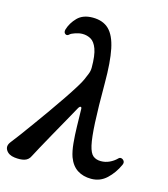

<svg xmlns="http://www.w3.org/2000/svg" viewBox="-168 -887 868 991"><g transform="rotate(15 266.0 -391.0)"><path d="M411 12Q368 12 337 -8Q306 -28 290 -71Q280 -100 276 -142Q272 -184 271 -230.5Q270 -277 269 -321Q269 -333 263.5 -333Q258 -333 253 -325Q234 -290 208.5 -245Q183 -200 158 -155Q133 -110 113.5 -74.5Q94 -39 86 -23Q76 -1 54.5 5.5Q33 12 1 8Q-31 4 -44.5 -17.5Q-58 -39 -39 -63Q-26 -79 -2 -111.5Q22 -144 52 -185.5Q82 -227 113.5 -271.5Q145 -316 173 -357.5Q201 -399 220.5 -430.5Q240 -462 246 -477Q252 -491 259 -508Q266 -525 266 -543Q266 -609 253.5 -642.5Q241 -676 220.5 -687.5Q200 -699 176 -699Q158 -699 137.5 -692Q117 -685 111 -679Q100 -668 90 -675Q80 -682 84 -698Q95 -735 124 -764.5Q153 -794 205 -794Q260 -794 292 -763Q324 -732 338 -664Q352 -596 352 -484Q352 -352 356 -273Q360 -194 369 -154.5Q378 -115 394.5 -102Q411 -89 436 -89Q460 -89 481.5 -99Q503 -109 519 -125Q526 -133 535 -131Q544 -129 549.5 -120.5Q555 -112 549 -99Q528 -53 493.5 -20.5Q459 12 411 12Z"/></g></svg>

Font: Zen Antique Soft
Style: Regular
Weight: 400
Designer: Yoshimichi Ohira
Foundry: Positype
Version: Version 1.001